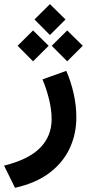

<svg xmlns="http://www.w3.org/2000/svg" viewBox="-53 -646 430 934"><path d="M114.7 -551.3 189.9 -626 265.6 -551.3 189.9 -475.6ZM198.7 -423.3 273.9 -498 349.6 -423.3 273.9 -347.7ZM32.7 -423.3 107.9 -498 183.6 -423.3 107.9 -347.7ZM269.5 -301.3Q292.5 -248.5 305.4 -190.2Q318.4 -131.8 318.4 -74.7Q318.4 5.4 286.4 74.7Q254.4 144 188.5 194.3Q122.6 244.6 20 267.6L-33.2 159.7Q85.4 130.4 141.8 73.5Q198.2 16.6 198.2 -66.9Q198.2 -110.8 185.8 -162.1Q173.3 -213.4 153.8 -259.8Z"/></svg>

Font: Vazir FD-WOL
Style: Bold-FD-WOL
Weight: 700
Designer: Saber Rastikerdar
Foundry: Saber Rastikerdar
Version: Version 30.1.0